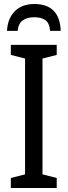

<svg xmlns="http://www.w3.org/2000/svg" viewBox="-20 -938 340 958"><path d="M15 -784H68Q72 -822 94.5 -837Q117 -852 150 -852Q186 -852 206.5 -837.5Q227 -823 230 -784H283Q278 -918 151 -918Q90 -918 54 -882Q18 -846 15 -784ZM263 -50 192 -68V-646L263 -664V-714H34V-664L105 -646V-68L34 -50V0H263Z"/></svg>

Font: Noto Sans Display SemiCondensed
Style: Regular
Weight: 400
Width: 4
Designer: Monotype Design team
Foundry: Monotype Imaging Inc.
Version: 1.000